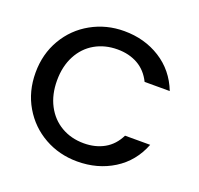

<svg xmlns="http://www.w3.org/2000/svg" viewBox="-124 -840 1020 983"><g transform="rotate(20 386.5 -349.0)"><path d="M37 -349Q37 -451 84.5 -532Q132 -613 213.5 -658.5Q295 -704 392 -704Q503 -704 589.5 -649.5Q676 -595 715 -495H578Q551 -550 503 -577Q455 -604 392 -604Q323 -604 269 -573Q215 -542 184.5 -484Q154 -426 154 -349Q154 -272 184.5 -214Q215 -156 269 -124.5Q323 -93 392 -93Q455 -93 503 -120Q551 -147 578 -202H715Q676 -102 589.5 -48Q503 6 392 6Q294 6 213 -39.5Q132 -85 84.5 -166Q37 -247 37 -349Z"/></g></svg>

Font: A Bank Premium Med
Style: Regular
Weight: 500
Designer: Ninad Kale (Devanagari), Jonny Pinhorn (Latin), Htun Naung (Myanmar)
Foundry: Indian Type Foundry
Version: 4.004